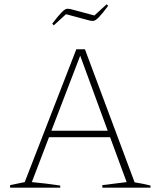

<svg xmlns="http://www.w3.org/2000/svg" viewBox="-20 -873 746 893"><path d="M606 -25Q645 -19 680 -10V0H456V-12L569 -26L492 -235H208L128 -26Q162 -23 194.5 -19Q227 -15 260 -10V0H27V-12L95 -26L335 -644H375ZM219 -265H481L353 -614ZM230 -755 223 -763Q252 -801 267 -816Q282 -831 291 -832Q300 -833 311 -830L419 -801L476 -853L483 -846Q455 -808 439.5 -792.5Q424 -777 415 -776Q406 -775 395 -778L287 -807Z"/></svg>

Font: Piazzolla Thin
Style: Regular
Weight: 100
Designer: Juan Pablo del Peral
Foundry: Huerta Tipografica
Version: Version 1.330